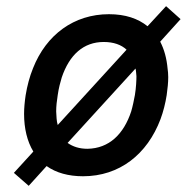

<svg xmlns="http://www.w3.org/2000/svg" viewBox="-20 -564 605 622"><path d="M499 -429 565 -502 518 -544 458 -479C427 -504 386 -518 333 -518C220 -518 130 -452 87 -343C76 -316 68 -286 63 -255C60 -235 58 -214 58 -195C58 -148 68 -106 88 -73L25 -4L73 38L131 -26C162 -4 202 7 249 7C367 7 457 -64 500 -178C509 -202 516 -230 520 -256C523 -277 525 -297 525 -314C525 -325 524 -334 523 -341C520 -375 512 -404 499 -429ZM162 -203C162 -219 164 -238 167 -256C170 -278 176 -300 180 -313C205 -387 251 -428 316 -428C348 -428 373 -419 390 -403L167 -159C163 -172 163 -187 162 -203ZM405 -203C381 -130 334 -83 263 -82C237 -82 216 -89 199 -101L419 -342C421 -334 421 -326 422 -317C422 -305 421 -280 417 -256C414 -240 410 -220 405 -203Z"/></svg>

Font: Arthouse Owned Medium
Style: Italic
Weight: 500
Italic angle: -10°
Designer: Jeremy Tribby
Foundry: Tribby Type
Version: Version 1.000;PS 001.000;hotconv 1.0.88;makeotf.lib2.5.64775